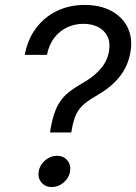

<svg xmlns="http://www.w3.org/2000/svg" viewBox="-20 -758 556 785"><path d="M184.6 -216.3 187 -232.9Q198.2 -295.4 217.5 -329.3Q236.8 -363.3 264.9 -384Q293 -404.8 330.1 -425.8Q368.7 -449.2 394 -479.7Q419.4 -510.3 425.8 -549.3Q431.6 -583.5 419.7 -608.4Q407.7 -633.3 382.1 -647Q356.4 -660.6 320.8 -660.6Q286.6 -660.6 255.9 -646.7Q225.1 -632.8 202.9 -604.7Q180.7 -576.7 171.9 -533.7H81.1Q93.3 -597.7 127.7 -643.3Q162.1 -689 213.1 -713.4Q264.2 -737.8 325.7 -737.8Q389.6 -737.8 435.1 -713.4Q480.5 -689 501.7 -645.8Q522.9 -602.5 513.7 -546.9Q504.4 -489.7 470.9 -446.8Q437.5 -403.8 383.8 -372.6Q348.6 -352.5 326.9 -335Q305.2 -317.4 293 -293.7Q280.8 -270 273.9 -230.5L271.5 -216.3ZM191.9 6.8Q165 6.8 149.4 -12Q133.8 -30.8 138.2 -57.1Q142.6 -84 164.6 -102.5Q186.5 -121.1 212.9 -121.1Q239.7 -121.1 255.1 -102.5Q270.5 -84 266.6 -57.1Q262.2 -30.8 240.5 -12Q218.8 6.8 191.9 6.8Z"/></svg>

Font: Inter 20pt
Style: Italic
Weight: 400
Italic angle: -9.3988°
Version: Version 4.001;git-66647c0bb